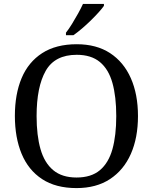

<svg xmlns="http://www.w3.org/2000/svg" viewBox="-20 -951 782 981"><path d="M371 10Q265 10 195 -36Q125 -82 90.5 -165Q56 -248 56 -359Q56 -470 90.5 -552Q125 -634 195.5 -679.5Q266 -725 372 -725Q473 -725 542.5 -679.5Q612 -634 648.5 -551.5Q685 -469 685 -358Q685 -247 648.5 -164.5Q612 -82 542 -36Q472 10 371 10ZM371 -44Q446 -44 490.5 -81.5Q535 -119 554.5 -189Q574 -259 574 -358Q574 -457 554.5 -527Q535 -597 490.5 -634Q446 -671 372 -671Q260 -671 213.5 -589Q167 -507 167 -358Q167 -259 187 -189Q207 -119 252 -81.5Q297 -44 371 -44ZM317 -784Q332 -803 348 -829Q364 -855 379 -882Q394 -909 404 -931H511V-921Q502 -908 484 -888Q466 -868 443.5 -846Q421 -824 398 -804.5Q375 -785 355 -771H317Z"/></svg>

Font: Noto Serif Bengali
Style: Regular
Weight: 400
Designer: Juan Bruce, Universal Thirst, Indian Type Foundry and the Monotype Design Team.
Foundry: Monotype Imaging Inc.
Version: Version 2.003